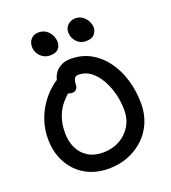

<svg xmlns="http://www.w3.org/2000/svg" viewBox="-166 -1058 1058 1190"><g transform="rotate(-20 363.5 -463.5)"><path d="M347 10Q280 10 226 -12.5Q172 -35 133.5 -76Q95 -117 74.5 -171.5Q54 -226 54 -290Q54 -354 72 -408Q90 -462 118 -504Q146 -546 177 -575Q208 -604 234.5 -619.5Q261 -635 275 -635Q289 -635 298.5 -630.5Q308 -626 318 -612Q335 -588 325 -568.5Q315 -549 293 -535Q260 -511 230.5 -477.5Q201 -444 183.5 -397.5Q166 -351 166 -290Q166 -236 186.5 -192Q207 -148 248 -122Q289 -96 347 -96Q408 -96 456 -122Q504 -148 532 -194Q560 -240 560 -300Q560 -353 546.5 -406.5Q533 -460 507.5 -504.5Q482 -549 447 -575.5Q412 -602 367 -602Q348 -602 340 -588Q332 -574 332 -553Q332 -531 321 -520Q310 -509 294 -509Q278 -509 263 -518Q248 -527 238 -545.5Q228 -564 228 -590Q228 -623 243 -650Q258 -677 286.5 -694Q315 -711 354 -711Q429 -711 487.5 -678Q546 -645 587.5 -587.5Q629 -530 650.5 -456Q672 -382 672 -300Q672 -235 648.5 -178.5Q625 -122 581 -80Q537 -38 477.5 -14Q418 10 347 10ZM482 -781Q447 -781 422.5 -807.5Q398 -834 398 -870Q398 -899 418.5 -918Q439 -937 469 -937Q496 -937 515.5 -922.5Q535 -908 546 -886.5Q557 -865 557 -844Q557 -821 540 -801Q523 -781 482 -781ZM243 -774Q219 -774 199 -786.5Q179 -799 167.5 -819Q156 -839 156 -863Q156 -893 174.5 -913Q193 -933 223 -933Q254 -933 274.5 -918Q295 -903 305.5 -881Q316 -859 316 -837Q316 -810 299.5 -792Q283 -774 243 -774Z"/></g></svg>

Font: Shantell Sans Medium
Style: Regular
Weight: 500
Designer: Stephen Nixon, Anya Danilova, Shantell Martin
Foundry: Arrow Type
Version: Version 1.011;[c5ecc13dd]